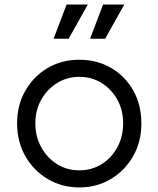

<svg xmlns="http://www.w3.org/2000/svg" viewBox="-20 -810 695 842"><path d="M55 -269Q55 -349 91 -412Q127 -475 188.5 -511.5Q250 -548 328 -548Q406 -548 467.5 -512Q529 -476 564.5 -413Q600 -350 600 -269Q600 -187 563 -123.5Q526 -60 464.5 -24Q403 12 328 12Q252 12 190 -24.5Q128 -61 91.5 -124.5Q55 -188 55 -269ZM520 -269Q520 -327 494.5 -373Q469 -419 425.5 -446Q382 -473 328 -473Q274 -473 230.5 -446Q187 -419 161 -373Q135 -327 135 -269Q135 -211 161 -164Q187 -117 230.5 -90Q274 -63 328 -63Q382 -63 425.5 -90Q469 -117 494.5 -164Q520 -211 520 -269ZM215 -640 272 -790H365L281 -640ZM432 -790H525L441 -640H375Z"/></svg>

Font: Kosmopol Plus Jakarta Sans
Style: Regular
Weight: 400
Designer: Gumpita Rahayu
Foundry: Tokotype
Version: Version 2.006